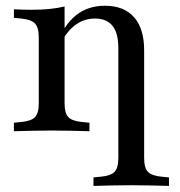

<svg xmlns="http://www.w3.org/2000/svg" viewBox="-20 -447 612 654"><path d="M156.5 -2.4Q119.4 -2.4 89.5 -1.6Q59.7 -0.8 27.4 0V-29L53.2 -31.5Q86.3 -34.7 99.2 -48Q112.1 -61.3 112.1 -95.2V-207.3H200V-95.2Q200 -61.3 212.9 -48Q225.8 -34.7 258.9 -31.5L284.7 -29V0Q252.4 -0.8 223 -1.6Q193.5 -2.4 156.5 -2.4ZM112.1 -207.3V-318.5Q112.1 -353.2 99.2 -366.9Q86.3 -380.6 51.6 -383.9L27.4 -386.3V-415.3Q44.4 -414.5 58.1 -414.1Q71.8 -413.7 87.1 -413.7Q121 -413.7 149.2 -416.5Q177.4 -419.4 200 -425V-415.3V-207.3ZM383.1 -207.3V-283.1Q383.1 -333.9 363.3 -358.9Q343.5 -383.9 303.2 -383.9Q263.7 -383.9 232.3 -358.5Q200.8 -333.1 177.4 -280.6L172.6 -296Q198.4 -362.9 239.1 -395.2Q279.8 -427.4 337.1 -427.4Q402.4 -427.4 436.7 -388.3Q471 -349.2 471 -275.8V-207.3ZM427.4 183.9Q390.3 183.9 360.5 184.7Q330.6 185.5 298.4 186.3V157.3L324.2 154.8Q357.3 151.6 370.2 138.3Q383.1 125 383.1 91.1V-207.3H471V91.1Q471 125 483.9 138.3Q496.8 151.6 529.8 154.8L555.6 157.3V186.3Q523.4 185.5 494 184.7Q464.5 183.9 427.4 183.9Z"/></svg>

Font: Playfair 5pt SemiExpanded Light Medium
Style: Regular
Weight: 500
Version: Version 2.203